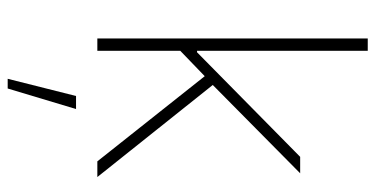

<svg xmlns="http://www.w3.org/2000/svg" viewBox="-260 -488 981 502"><g transform="rotate(90 231.0 -236.5)"><path d="M80.1 -707H112.3V-260.7H116.2L389.6 -530.3H432.6L201.7 -301.8L442.4 0H401.4L178.7 -280.8L112.3 -216.8V0H80.1ZM230.5 55.7H264.6L210.9 234.4H185.5Z"/></g></svg>

Font: Pretendard Std Thin
Style: Regular
Weight: 100
Designer: Base glyphs from Inter by Rasmus Andersson; Hangeul glyphs from Noto Sans CJK(Source Han Sans) by Jang Soo-young and Kan
Foundry: Kil Hyung-jin
Version: Version 1.309